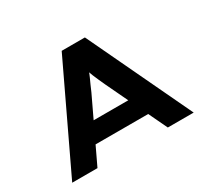

<svg xmlns="http://www.w3.org/2000/svg" viewBox="-140 -912 1208 1125"><g transform="rotate(-30 464.0 -350.0)"><path d="M53 0 386 -700H543L875 0H700L508 -403Q498 -426 488.5 -446Q479 -466 471.5 -485.5Q464 -505 457 -525Q450 -545 444 -565L481 -566Q474 -544 467 -523.5Q460 -503 451 -483Q442 -463 433 -443.5Q424 -424 415 -402L224 0ZM208 -126 263 -254H663L692 -126Z"/></g></svg>

Font: Lexend Tera
Style: Bold
Weight: 700
Designer: Bonnie Shaver-Troup, Thomas Jockin
Foundry: Lexend
Version: Version 1.007